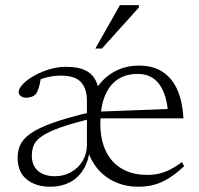

<svg xmlns="http://www.w3.org/2000/svg" viewBox="-20 -700 758 730"><path d="M211 -412.5Q189 -412.5 163.8 -407.2Q138.5 -402 109 -388.5L136.5 -407.5Q134 -393 131 -380.2Q128 -367.5 124.5 -358.2Q121 -349 116.5 -343Q110 -335.5 100.2 -332Q90.5 -328.5 80.5 -328.5Q66.5 -328.5 58.8 -335Q51 -341.5 51 -350.5Q51 -363.5 66.8 -380Q82.5 -396.5 108.8 -411.5Q135 -426.5 166.8 -436.2Q198.5 -446 230.5 -446Q274.5 -446 301 -434.2Q327.5 -422.5 340.5 -400.2Q353.5 -378 356.5 -347H337.5Q361.5 -394.5 406 -422.5Q450.5 -450.5 508 -450.5Q564.5 -450.5 600.8 -425.2Q637 -400 655.8 -355Q674.5 -310 677.5 -250H353.5L353 -275.5L641.5 -286.5L619 -269.5Q616 -316.5 602.2 -350Q588.5 -383.5 563.8 -401.2Q539 -419 502.5 -419Q459 -419 427.2 -397.8Q395.5 -376.5 378.5 -334.5Q361.5 -292.5 361.5 -230Q361.5 -168.5 382.8 -124.8Q404 -81 444.2 -58Q484.5 -35 540.5 -35Q563.5 -35 584.5 -39.8Q605.5 -44.5 627.2 -55.5Q649 -66.5 672 -84L680 -68Q650.5 -40.5 623.2 -23.2Q596 -6 567.8 2Q539.5 10 506 10Q459 10 419.2 -7.5Q379.5 -25 352 -57.2Q324.5 -89.5 312 -134H321.5Q317 -87 296.8 -54.8Q276.5 -22.5 244.2 -6.2Q212 10 171.5 10Q116 10 81.5 -18Q47 -46 47 -100.5Q47 -127 57.2 -149.5Q67.5 -172 96.8 -192.8Q126 -213.5 183.2 -233.8Q240.5 -254 335 -276L336 -251Q257 -232 210.2 -215.5Q163.5 -199 139.8 -182.5Q116 -166 108.5 -148.2Q101 -130.5 101 -109Q101 -70.5 124.5 -50.2Q148 -30 189 -30Q222.5 -30 250.2 -45.5Q278 -61 294.2 -88.2Q310.5 -115.5 310.5 -150V-317Q310.5 -363 287.8 -387.8Q265 -412.5 211 -412.5ZM342.5 -515.5 436 -680.5H508V-671.5L367.5 -515.5Z"/></svg>

Font: Newsreader 16pt 16pt Light
Style: Regular
Weight: 300
Version: Version 1.003